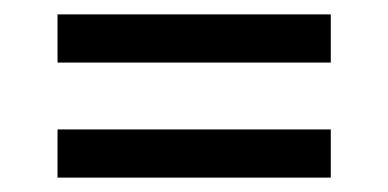

<svg xmlns="http://www.w3.org/2000/svg" viewBox="-20 -449 540 267"><path d="M60 -429H440V-362H60ZM60 -269H440V-202H60Z"/></svg>

Font: Play
Style: Regular
Weight: 400
Designer: Jonas Hecksher (Cyrillic expansion: Cyreal)
Foundry: Jonas Hecksher, Playtype, e-types AS
Version: Version 2.101; ttfautohint (v1.5.65-e2d9)